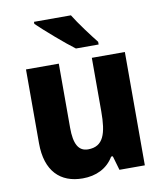

<svg xmlns="http://www.w3.org/2000/svg" viewBox="-86 -836 780 916"><g transform="rotate(-10 304.0 -378.0)"><path d="M320 -766H141V-756C178 -720 271 -639 316 -606H426V-619C398 -654 346 -723 320 -766ZM543 -549H383V-290C383 -183 365 -122 290 -122C243 -122 223 -161 223 -238V-549H64V-191C64 -56 133 10 241 10C305 10 360 -15 392 -69H400L420 0H543Z"/></g></svg>

Font: Noto Sans Myanmar SemiCondensed ExtraBold
Style: Regular
Weight: 800
Width: 4
Designer: Monotype Design Team
Foundry: Monotype Imaging Inc.
Version: Version 2.107